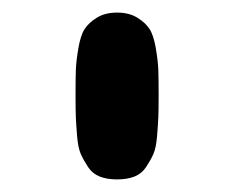

<svg xmlns="http://www.w3.org/2000/svg" viewBox="-20 -743 372 305"><path d="M232 -591Q232 -618 231.5 -632Q231 -646 227.5 -666.5Q224 -687 217.5 -697Q211 -707 198 -715Q185 -723 166 -723Q147 -723 134 -715Q121 -707 114.5 -697Q108 -687 104.5 -666.5Q101 -646 100.5 -632Q100 -618 100 -591Q100 -568 100.5 -556.5Q101 -545 102.5 -526.5Q104 -508 108.5 -498Q113 -488 120 -477.5Q127 -467 138.5 -462.5Q150 -458 166 -458Q182 -458 193.5 -462.5Q205 -467 212 -477.5Q219 -488 223.5 -498Q228 -508 229.5 -526.5Q231 -545 231.5 -556.5Q232 -568 232 -591Z"/></svg>

Font: Cherry Bomb
Style: Regular
Weight: 400
Designer: satsuyako
Foundry: satsuyako
Version: Version 4.0